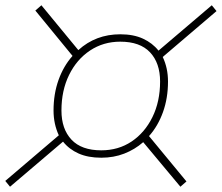

<svg xmlns="http://www.w3.org/2000/svg" viewBox="-33 -698 841 728"><path d="M5 10 -13 -12 190 -185Q170 -228 170 -279Q170 -342 189 -395Q208 -448 242 -486L101 -658L124 -678L264 -508Q330 -568 423 -568Q473 -568 509 -551.5Q545 -535 568 -506L770 -678L788 -656L584 -482Q604 -440 604 -389Q604 -326 585 -273Q566 -220 532 -182L674 -10L651 10L510 -159Q478 -131 438 -115.5Q398 -100 351 -100Q301 -100 265 -116Q229 -132 206 -161ZM351 -128Q416 -128 466 -161.5Q516 -195 545 -254Q574 -313 574 -389Q574 -459 536 -499.5Q498 -540 423 -540Q359 -540 308.5 -506.5Q258 -473 229 -414Q200 -355 200 -279Q200 -209 238 -168.5Q276 -128 351 -128Z"/></svg>

Font: Gantari Thin
Style: Italic
Weight: 100
Italic angle: -10°
Designer: Anugrah Pasau
Foundry: Lafontype
Version: Version 1.000; ttfautohint (v1.8.4.7-5d5b)